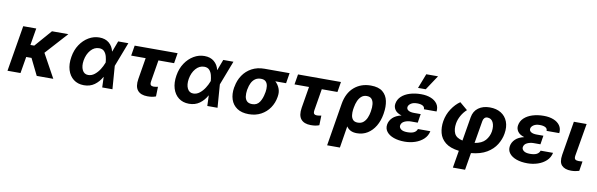

<svg xmlns="http://www.w3.org/2000/svg" viewBox="-59 -1380 6774 2177"><g transform="rotate(10 3328.5 -291.0)"><path d="M264.2 -528.4 231.5 -333.1H275.6L445.3 -528.4H633.9L403.4 -273.4L553.6 0H362.9L269.2 -190.7H208.1L176.1 0H26.3L114.3 -528.4Z M905.9 11.4Q835.2 11 786.9 -26.5Q738.6 -63.9 718.4 -129.8Q698.2 -195.7 712.4 -280.9Q725.5 -361.9 766.2 -422.9Q806.8 -484 864.9 -518.3Q922.9 -552.6 987.9 -552.6Q1056.8 -552.6 1100 -516Q1143.1 -479.4 1155.9 -421.2H1157.7L1204.5 -545.5H1321.7L1216.6 -271.3L1214.5 -266L1234.7 0H1116.8L1112.6 -120L1110.4 -119.7Q1078.8 -61.8 1027.9 -25Q976.9 11.7 905.9 11.4ZM1106.5 -285.9Q1104.4 -318.9 1095.5 -352.8Q1086.6 -386.7 1065.7 -409.4Q1044.7 -432.2 1006.4 -432.2Q949.9 -432.2 909.3 -384.9Q868.6 -337.7 856.2 -265.6Q845.5 -198.5 866.8 -155Q888.1 -111.5 934.3 -111.5Q974.4 -111.5 1008 -138.3Q1041.5 -165.1 1065.9 -203.5Q1090.2 -241.8 1102.6 -275.9Z M1891.3 -530.9 1871.8 -412.6H1691.4L1650.6 -165.5Q1645.2 -133.2 1655.7 -121.8Q1666.2 -110.4 1687.9 -110.4Q1704.5 -110.4 1715.2 -112.7Q1725.9 -115.1 1738.3 -117.5L1735.1 -5.7Q1711.3 3.2 1689.1 6.6Q1666.9 9.9 1638.5 9.9Q1560.7 9.9 1524.9 -33.7Q1489 -77.4 1503.6 -166.2L1544.4 -412.6H1377.5L1397 -530.9Z M2115.8 11.4Q2045.1 11 1996.8 -26.5Q1948.5 -63.9 1928.3 -129.8Q1908 -195.7 1922.2 -280.9Q1935.4 -361.9 1976 -422.9Q2016.7 -484 2074.8 -518.3Q2132.8 -552.6 2197.8 -552.6Q2266.7 -552.6 2309.8 -516Q2353 -479.4 2365.8 -421.2H2367.5L2414.4 -545.5H2531.6L2426.5 -271.3L2424.4 -266L2444.6 0H2326.7L2322.4 -120L2320.3 -119.7Q2288.7 -61.8 2237.7 -25Q2186.8 11.7 2115.8 11.4ZM2316.4 -285.9Q2314.3 -318.9 2305.4 -352.8Q2296.5 -386.7 2275.6 -409.4Q2254.6 -432.2 2216.3 -432.2Q2159.8 -432.2 2119.1 -384.9Q2078.5 -337.7 2066.1 -265.6Q2055.4 -198.5 2076.7 -155Q2098 -111.5 2144.2 -111.5Q2184.3 -111.5 2217.9 -138.3Q2251.4 -165.1 2275.7 -203.5Q2300.1 -241.8 2312.5 -275.9Z M2589.8 -258.5 2592.7 -269.9Q2605.1 -343.4 2644.5 -402Q2683.9 -460.6 2746.8 -494.5Q2809.7 -528.4 2892.4 -528.4H3181.1L3161.6 -409.4H3037.6Q3069.2 -381 3086.5 -339Q3103.7 -296.9 3095.5 -248.6L3094.1 -238.6Q3082.7 -168.7 3044.4 -112.4Q3006 -56.1 2945 -23.1Q2883.9 9.9 2804.3 9.9Q2721.6 9.9 2669.6 -25.4Q2617.5 -60.7 2597.5 -121.4Q2577.4 -182.2 2589.8 -258.5ZM2742.5 -269.9 2739.7 -258.5Q2733.3 -217.3 2737.7 -183.2Q2742.2 -149.1 2762.6 -129.1Q2783 -109 2823.9 -109Q2879.3 -109 2908.2 -152.7Q2937.1 -196.4 2947.1 -258.5L2949.9 -269.9Q2956.3 -307.5 2952.1 -339.3Q2947.8 -371.1 2929.2 -390.3Q2910.5 -409.4 2872.9 -409.4Q2833.8 -409.4 2807 -390.3Q2780.2 -371.1 2764.6 -339.3Q2748.9 -307.5 2742.5 -269.9Z M3772 -530.9 3752.5 -412.6H3572.1L3531.2 -165.5Q3525.9 -133.2 3536.4 -121.8Q3546.9 -110.4 3568.5 -110.4Q3585.2 -110.4 3595.9 -112.7Q3606.5 -115.1 3619 -117.5L3615.8 -5.7Q3592 3.2 3569.8 6.6Q3547.6 9.9 3519.2 9.9Q3441.4 9.9 3405.5 -33.7Q3369.7 -77.4 3384.2 -166.2L3425.1 -412.6H3258.2L3277.7 -530.9Z M3742.2 203.1 3822.8 -288.4Q3844.1 -415.1 3922.2 -482.8Q4000.4 -550.4 4113.6 -550.4Q4203.1 -550.4 4250.4 -511.5Q4297.6 -472.7 4311.1 -408.2Q4324.6 -343.8 4311.8 -267L4310.4 -257.1Q4296.9 -176.8 4261 -116.8Q4225.1 -56.8 4171.5 -23.4Q4117.9 9.9 4050.4 9.9Q4006.4 9.9 3977.1 -5Q3947.8 -19.9 3929.7 -47.6L3889.2 203.1ZM3962 -246.8Q3957.7 -214.8 3961.3 -183.4Q3964.8 -152 3982.8 -131.2Q4000.7 -110.4 4039.1 -110.4Q4078.5 -110.4 4103.7 -132.1Q4128.9 -153.8 4143.1 -187.5Q4157.3 -221.2 4163 -257.1L4164.4 -267Q4171.9 -309.3 4168.1 -345.3Q4164.4 -381.4 4145.8 -403.4Q4127.1 -425.4 4088.8 -425.4Q4053.3 -425.4 4028.4 -404.5Q4003.6 -383.5 3988.5 -349.3Q3973.4 -315 3966.6 -274.5Z M4514.6 -276.3Q4459.9 -292.3 4437.7 -325.3Q4415.5 -358.3 4421.9 -395.6Q4430 -446 4467.3 -481Q4504.6 -516 4563 -534.3Q4621.4 -552.6 4692.5 -552.6Q4756.7 -552.6 4805 -533.2Q4853.3 -513.8 4878.6 -477.6Q4903.8 -441.4 4897.7 -389.9H4751.8Q4753.2 -416.9 4729.6 -429.7Q4706 -442.5 4666.2 -442.5Q4620.7 -442.5 4594.5 -424.9Q4568.2 -407.3 4563.9 -383.5Q4560.4 -359 4582.6 -344.3Q4604.8 -329.5 4648.8 -329.5H4725.9L4718.4 -285.9H4718.7L4709.5 -228H4632.1Q4592.3 -228 4558.2 -212.2Q4524.1 -196.4 4518.1 -163Q4514.6 -138.1 4537.8 -119.5Q4561.1 -100.9 4610.4 -100.9Q4660.9 -100.9 4688 -115.2Q4715.2 -129.6 4724.1 -157.3H4867.2Q4855.8 -102.6 4815.9 -65.3Q4775.9 -28.1 4719.1 -9.1Q4662.3 9.9 4599.4 9.9Q4527.7 9.9 4473.4 -9.4Q4419 -28.8 4391.3 -64.5Q4363.6 -100.1 4371.4 -148.4Q4378.9 -192.5 4413.9 -226.9Q4448.9 -261.4 4514.6 -276.3ZM4644.2 -616.8 4709.5 -785.5H4844.8L4733 -616.8Z M5190.3 204.5 5223.7 5.3Q5121.1 -7.5 5066.8 -51.7Q5012.4 -95.9 4996.3 -159.6Q4980.1 -223.4 4991.8 -295.1Q5005 -374.3 5048.1 -439.3Q5091.3 -504.3 5144.9 -540.5L5234.4 -464.8Q5196.7 -431.1 5171.5 -386Q5146.3 -340.9 5138.8 -295.1Q5127.8 -228 5149.3 -180.2Q5170.8 -132.5 5244 -116.5L5290.1 -392.8Q5302.2 -464.1 5354.6 -502.3Q5407 -540.5 5485.8 -540.5Q5561.8 -540.5 5614.7 -507.6Q5667.6 -474.8 5690.7 -415.3Q5713.8 -355.8 5700.3 -276.3Q5689.3 -209.9 5651.6 -148.8Q5614 -87.7 5543.7 -45.5Q5473.4 -3.2 5363.6 7.1L5330.6 204.5ZM5383.9 -113.6Q5466.6 -126.8 5505.9 -171.5Q5545.1 -216.3 5555 -276.3Q5563.9 -339.8 5543.5 -381.2Q5523.1 -422.6 5476.6 -422.6Q5457 -422.6 5443.7 -408.4Q5430.4 -394.2 5427.2 -370.7Z M5927.2 -276.3Q5872.5 -292.3 5850.3 -325.3Q5828.1 -358.3 5834.5 -395.6Q5842.7 -446 5880 -481Q5917.3 -516 5975.7 -534.3Q6034.1 -552.6 6105.1 -552.6Q6169.4 -552.6 6217.7 -533.2Q6266 -513.8 6291.2 -477.6Q6316.4 -441.4 6310.4 -389.9H6164.4Q6165.8 -416.9 6142.2 -429.7Q6118.6 -442.5 6078.8 -442.5Q6033.4 -442.5 6007.1 -424.9Q5980.8 -407.3 5976.6 -383.5Q5973 -359 5995.2 -344.3Q6017.4 -329.5 6061.4 -329.5H6138.5L6131 -285.9H6131.4L6122.2 -228H6044.7Q6005 -228 5970.9 -212.2Q5936.8 -196.4 5930.8 -163Q5927.2 -138.1 5950.5 -119.5Q5973.7 -100.9 6023.1 -100.9Q6073.5 -100.9 6100.7 -115.2Q6127.8 -129.6 6136.7 -157.3H6279.8Q6268.5 -102.6 6228.5 -65.3Q6188.6 -28.1 6131.7 -9.1Q6074.9 9.9 6012.1 9.9Q5940.3 9.9 5886 -9.4Q5831.7 -28.8 5804 -64.5Q5776.3 -100.1 5784.1 -148.4Q5791.5 -192.5 5826.5 -226.9Q5861.5 -261.4 5927.2 -276.3Z M6451 -545.5H6598L6534.1 -170.8Q6529.1 -138.1 6541.7 -127.1Q6554.3 -116.1 6582.4 -116.1Q6596.2 -116.1 6606.5 -117.2Q6616.8 -118.3 6625.7 -119L6608 -7.8Q6588.1 -1.4 6564.3 2.5Q6540.5 6.4 6515.3 6.4Q6443.5 6.4 6407.8 -30.5Q6372.2 -67.5 6385.7 -152.7Z"/></g></svg>

Font: Inter UI
Style: Bold Italic
Weight: 700
Italic angle: 9.39999°
Designer: Rasmus Andersson
Foundry: rsms
Version: 3.2;8d6f07862